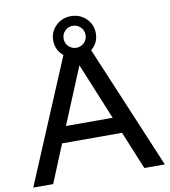

<svg xmlns="http://www.w3.org/2000/svg" viewBox="-92 -938 899 1016"><g transform="rotate(-10 357.0 -429.5)"><path d="M316.5 -706Q334 -689 358 -689Q382 -689 399.5 -706Q417 -723 417 -748Q417 -773 399.5 -790Q382 -807 358 -807Q334 -807 316.5 -790Q299 -773 299 -748Q299 -723 316.5 -706ZM357 -595 231 -291H482ZM111 0H4L283 -663Q243 -697 243 -748Q243 -794 276 -826.5Q309 -859 357 -859Q406 -859 439 -826.5Q472 -794 472 -748Q472 -695 432 -663L711 0H601L517 -204H195Z"/></g></svg>

Font: Roundo Medium
Style: Regular
Weight: 500
Designer: Namrata Goyal (Gurmukhi), Shiva Nallaperumal (Latin)
Foundry: Indian Type Foundry
Version: Version 1.000;PS 1.0;hotconv 1.0.88;makeotf.lib2.5.647800